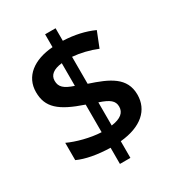

<svg xmlns="http://www.w3.org/2000/svg" viewBox="-193 -875 959 1048"><g transform="rotate(-30 286.0 -350.5)"><path d="M253 -44V58H319V-47C454 -60 525 -126 525 -222C525 -331 437 -370 319 -409V-579C368 -575 423 -562 471 -542L509 -638C453 -663 392 -677 319 -680V-759H253V-678C132 -669 52 -609 52 -510C52 -414 108 -365 253 -316V-142C184 -145 103 -167 52 -191V-82C102 -59 172 -46 253 -44ZM253 -577V-434C193 -454 171 -474 171 -513C171 -549 199 -571 253 -577ZM319 -146V-292C382 -271 406 -252 406 -215C406 -178 379 -154 319 -146Z"/></g></svg>

Font: Noto Sans Kayah Li SemiBold
Style: Regular
Weight: 600
Designer: Monotype Design Team, Sérgio Martins
Foundry: Monotype Imaging Inc.
Version: Version 2.002